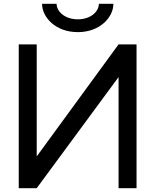

<svg xmlns="http://www.w3.org/2000/svg" viewBox="-20 -984 812 1004"><path d="M78 0H172L600 -581V0H694V-752H600L172 -166V-752H78ZM200 -964C200 -895 269 -816 387 -816C504 -816 573 -895 573 -964H497C497 -924 455 -883 387 -883C319 -883 276 -924 276 -964Z"/></svg>

Font: Hibana 45 SubMedium
Style: Regular
Weight: 500
Width: 6
Designer: pygmalion
Foundry: ybstudio
Version: Version 2021.007;FEAKit 1.0